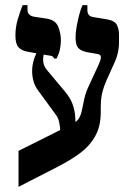

<svg xmlns="http://www.w3.org/2000/svg" viewBox="-20 -617 513 747"><path d="M52 110V-30L264 -136Q281 -145 288.5 -159Q296 -173 299.5 -192Q303 -211 308.5 -235Q314 -259 327 -286L364 -366Q371 -380 372.5 -392.5Q374 -405 359 -407L319 -414Q294 -419 284 -431Q274 -443 274 -471Q274 -491 278.5 -515.5Q283 -540 289 -562.5Q295 -585 301 -597H320V-578Q320 -566 325.5 -559Q331 -552 346 -550L395 -542Q426 -537 434.5 -520.5Q443 -504 443 -482V-450Q443 -438 441 -425Q439 -412 435.5 -400Q432 -388 428 -379L396 -308Q392 -299 386 -283.5Q380 -268 376 -247.5Q372 -227 372 -200V-181Q372 -125 350 -86.5Q328 -48 290.5 -20.5Q253 7 206 31ZM214 -107Q214 -121 212 -132.5Q210 -144 206.5 -154Q203 -164 197 -171L129 -264Q116 -281 110.5 -300.5Q105 -320 105 -340.5Q105 -361 110.5 -380.5Q116 -400 126 -418L152 -412Q146 -392 148.5 -375Q151 -358 164 -343L231 -263Q253 -237 261.5 -214Q270 -191 272 -170Q274 -149 274 -127ZM191 -389Q187 -397 181 -399Q175 -401 165 -402L86 -416Q64 -420 52 -433Q40 -446 40 -479Q40 -511 49 -541.5Q58 -572 68 -597H87V-578Q87 -567 94 -560.5Q101 -554 112 -552L159 -545Q196 -540 206.5 -513Q217 -486 217 -460Q217 -448 214 -429.5Q211 -411 200 -389Z"/></svg>

Font: Frank Ruhl Libre Medium
Style: Regular
Weight: 500
Designer: Yanek Iontef
Foundry: Fontef
Version: Version 6.004